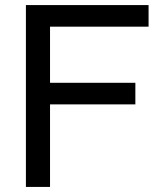

<svg xmlns="http://www.w3.org/2000/svg" viewBox="-20 -736 651 756"><path d="M82 0V-716H565V-631H177V-410H513V-325H177V0Z"/></svg>

Font: Ekushey Amar Desh
Style: Regular
Weight: 400
Designer: Al Mamun Sumon
Foundry: Al Mamun Sumon
Version: Version 1.0